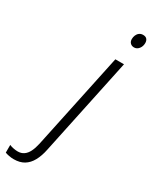

<svg xmlns="http://www.w3.org/2000/svg" viewBox="-374 -784 860 1079"><g transform="rotate(30 56.5 -244.5)"><path d="M-73 240Q-88 240 -103.5 237Q-119 234 -129 230V180Q-118 185 -103 188Q-88 191 -75 191Q-52 191 -35.5 179.5Q-19 168 -8 146Q3 124 10 92L142 -532H198L65 98Q56 143 38.5 175Q21 207 -6 223.5Q-33 240 -73 240ZM199 -642Q184 -642 174.5 -651.5Q165 -661 165 -677Q165 -690 170 -702Q175 -714 185 -721.5Q195 -729 209 -729Q226 -729 234 -719.5Q242 -710 242 -695Q242 -673 229.5 -657.5Q217 -642 199 -642Z"/></g></svg>

Font: Noto Sans Display Light
Style: Italic
Weight: 300
Italic angle: -12°
Designer: Monotype Design Team
Foundry: Monotype Imaging Inc.
Version: Version 2.003